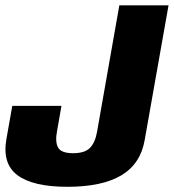

<svg xmlns="http://www.w3.org/2000/svg" viewBox="-28 -695 652 720"><path d="M224.5 5.5Q95.5 5.5 37.2 -38.2Q-21 -82 -3.5 -176L18 -298H202.5L186 -204Q178 -163 189.8 -141.8Q201.5 -120.5 246 -120.5Q290 -120.5 309.5 -140.5Q329 -160.5 336 -201L419.5 -675H604L514.5 -169.5Q499 -80.5 427 -37.5Q355 5.5 224.5 5.5Z"/></svg>

Font: Anybody ExtraBold
Style: Italic
Weight: 800
Italic angle: -10°
Designer: Tyler Finck
Foundry: Etcetera Type Company
Version: Version 1.010; ttfautohint (v1.8.3) -l 8 -r 50 -G 200 -x 14 